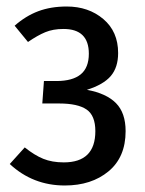

<svg xmlns="http://www.w3.org/2000/svg" viewBox="-20 -558 447 590"><path d="M343 -395Q343 -351 320.5 -324.5Q298 -298 247 -282Q307 -271 336.5 -241Q366 -211 366 -155Q366 -75 313.5 -31.5Q261 12 179 12Q81 12 10 -54L56 -105Q86 -81 113 -70Q140 -59 176 -59Q273 -59 273 -155Q273 -203 246 -221.5Q219 -240 162 -240H110L115 -309H153Q203 -309 228 -329.5Q253 -350 253 -393Q253 -469 175 -469Q143 -469 119 -459Q95 -449 66 -429L25 -479Q59 -509 97.5 -523.5Q136 -538 185 -538Q252 -538 297.5 -499.5Q343 -461 343 -395Z"/></svg>

Font: Fira Sans Compressed
Style: Regular
Weight: 400
Width: 1
Designer: bBox Type GmbH & Carrois Corporate GbR & Edenspiekermann AG
Foundry: bBox Type GmbH & Carrois Corporate GbR & Edenspiekermann AG
Version: Version 4.301